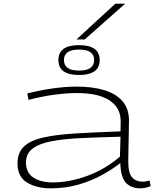

<svg xmlns="http://www.w3.org/2000/svg" viewBox="-20 -1012 854 1042"><path d="M75 -125Q75 -183 109 -216Q143 -249 212 -265Q281 -281 386 -287.5Q491 -294 634 -299L635 -352Q636 -426 575.5 -466.5Q515 -507 397 -507Q342 -507 275 -498Q208 -489 135 -470L128 -505Q196 -522 265 -532Q334 -542 397 -542Q481 -542 545 -523Q609 -504 645 -462.5Q681 -421 680 -353L676 -143Q675 -74 696.5 -50Q718 -26 755 -26Q773 -26 791 -33L798 -2Q770 10 742 10Q691 10 663 -20.5Q635 -51 633 -127Q591 -94 534 -62.5Q477 -31 407 -10.5Q337 10 256 10Q178 10 126.5 -21.5Q75 -53 75 -125ZM121 -130Q121 -75 161 -48.5Q201 -22 267 -22Q355 -22 452 -57Q549 -92 631 -162L634 -270Q514 -267 419 -262.5Q324 -258 257.5 -245Q191 -232 156 -205Q121 -178 121 -130ZM409 -605Q297 -605 297 -686Q297 -767 409 -767Q521 -767 521 -686Q521 -605 409 -605ZM409 -629Q491 -629 491 -686Q491 -743 409 -743Q327 -743 327 -686Q327 -629 409 -629ZM395 -798 606 -992H659L440 -798Z"/></svg>

Font: Georama ExtraExtended ExtraLight
Style: Regular
Weight: 200
Width: 8
Designer: Jean-Baptiste Levee
Foundry: Production Type
Version: Version 1.000